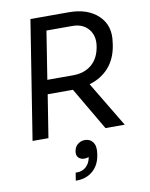

<svg xmlns="http://www.w3.org/2000/svg" viewBox="-106 -810 912 1170"><g transform="rotate(-10 350.0 -225.0)"><path d="M147 0H48.8L165 -733.9H403.8Q519 -733.9 584.5 -671.4Q649.9 -608.9 633.8 -506.8L631.8 -491.2Q619.1 -408.2 572.5 -355Q525.9 -301.8 451.2 -279.8L619.1 0H500L345.2 -264.2H330.1H189ZM409.2 -647.9H249L202.1 -351.1H360.8Q432.1 -351.1 477.1 -389.6Q522 -428.2 533.2 -499Q543.9 -563.5 509 -605.7Q474.1 -647.9 409.2 -647.9ZM272.9 284.2H266.1L273.9 235.8H283.2Q316.9 235.8 339.8 214.1Q362.8 192.4 368.2 157.2V155.8Q355.5 161.1 342.8 161.1Q318.8 161.1 305.2 147Q291.5 132.8 295.9 106.9Q300.3 80.1 319.6 64.9Q338.9 49.8 362.8 49.8Q396 49.8 413.6 75.4Q431.2 101.1 422.9 148.9L421.9 154.8Q412.1 215.3 371.8 249.8Q331.5 284.2 272.9 284.2Z"/></g></svg>

Font: Sora Italic
Style: Regular
Weight: 400
Designer: Jonathan Barnbrook, Julián Moncada
Foundry: Barnbrook Fonts
Version: Version 2.000